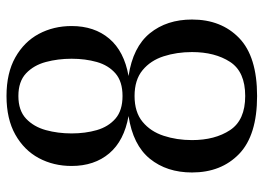

<svg xmlns="http://www.w3.org/2000/svg" viewBox="-130 -670 810 590"><g transform="rotate(-90 275.0 -375.0)"><path d="M40 -190Q40 -267.5 82.2 -319.5Q124.5 -371.5 213.5 -385Q137.5 -398.5 98.8 -444.2Q60 -490 60 -560Q60 -615.5 84.2 -660.8Q108.5 -706 156.5 -733Q204.5 -760 275 -760Q345.5 -760 393.5 -733Q441.5 -706 465.8 -660.8Q490 -615.5 490 -560Q490 -490 451.2 -444.2Q412.5 -398.5 336.5 -385Q425.5 -371.5 467.8 -319.5Q510 -267.5 510 -190Q510 -100 453 -45Q396 10 275 10Q154.5 10 97.2 -45Q40 -100 40 -190ZM160 -560Q160 -518 170.2 -482.5Q180.5 -447 205.5 -425.2Q230.5 -403.5 275 -403.5Q319.5 -403.5 344.5 -425.2Q369.5 -447 379.5 -482.5Q389.5 -518 389.5 -560Q389.5 -602 379.5 -639.2Q369.5 -676.5 344.5 -700Q319.5 -723.5 275 -723.5Q230.5 -723.5 205.5 -700Q180.5 -676.5 170.2 -639.2Q160 -602 160 -560ZM139.5 -190Q139.5 -119.5 170.2 -73Q201 -26.5 275 -26.5Q349.5 -26.5 379.8 -73Q410 -119.5 410 -190Q410 -237 397 -277.2Q384 -317.5 354.2 -342Q324.5 -366.5 275 -366.5Q225.5 -366.5 195.8 -342Q166 -317.5 152.8 -277.2Q139.5 -237 139.5 -190Z"/></g></svg>

Font: Bodoni* 06pt
Style: Regular
Weight: 400
Version: Version 2.3